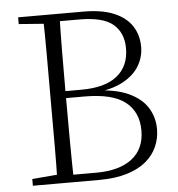

<svg xmlns="http://www.w3.org/2000/svg" viewBox="-52 -772 759 821"><g transform="rotate(-5 327.5 -361.5)"><path d="M56 0V-29L188 -40H198V0ZM162 0Q164 -83 164 -166Q164 -249 164 -334V-391Q164 -474 164 -557.5Q164 -641 162 -723H233Q231 -641 230.5 -557.5Q230 -474 230 -385V-367Q230 -259 230.5 -171Q231 -83 233 0ZM198 0V-32H331Q430 -32 484.5 -74Q539 -116 539 -195Q539 -275 484 -318Q429 -361 309 -361H198V-391H298Q401 -391 452.5 -433Q504 -475 504 -551Q504 -617 461 -654Q418 -691 316 -691H198V-723H336Q415 -723 466.5 -701.5Q518 -680 543.5 -641.5Q569 -603 569 -551Q569 -508 546.5 -470Q524 -432 476 -406Q428 -380 352 -373L358 -382Q446 -379 500.5 -353.5Q555 -328 580.5 -287Q606 -246 606 -195Q606 -156 590.5 -120.5Q575 -85 543 -58Q511 -31 460.5 -15.5Q410 0 339 0ZM56 -694V-723H198V-684H188Z"/></g></svg>

Font: Noto Serif HK
Style: Regular
Weight: 200
Designer: Ryoko NISHIZUKA 西塚涼子 (kana & ideographs); Frank Grießhammer (Latin, Greek & Cyrillic); Wenlong ZHANG 张文龙 (bopomofo); San
Foundry: Adobe
Version: Version 2.001;hotconv 1.1.0;makeotfexe 2.6.0